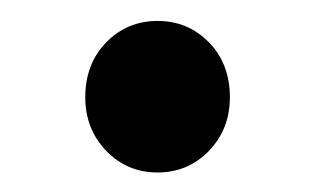

<svg xmlns="http://www.w3.org/2000/svg" viewBox="-20 -416 309 188"><path d="M134.3 -247.1Q104.5 -247.1 84 -268.3Q63.5 -289.6 63.5 -320.8Q63.5 -353.5 84 -374.5Q104.5 -395.5 134.3 -395.5Q164.1 -395.5 184.6 -374.5Q205.1 -353.5 205.1 -320.8Q205.1 -289.6 184.6 -268.3Q164.1 -247.1 134.3 -247.1Z"/></svg>

Font: Varta Light
Style: Bold
Weight: 700
Version: Version 1.004